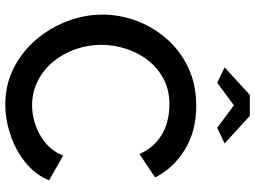

<svg xmlns="http://www.w3.org/2000/svg" viewBox="-139 -817 962 724"><g transform="rotate(90 342.0 -455.0)"><path d="M35 -360Q35 -425 58 -487.5Q81 -550 125.5 -601.5Q170 -653 234 -683.5Q298 -714 379 -714Q475 -714 545 -670.5Q615 -627 649 -559L561 -500Q541 -543 510.5 -568Q480 -593 444.5 -603Q409 -613 375 -613Q319 -613 277 -590.5Q235 -568 206.5 -531Q178 -494 163.5 -448Q149 -402 149 -356Q149 -305 166 -257.5Q183 -210 213.5 -173.5Q244 -137 286 -116Q328 -95 378 -95Q412 -95 449 -107Q486 -119 517.5 -144.5Q549 -170 567 -212L660 -159Q638 -106 591.5 -69Q545 -32 487.5 -13Q430 6 374 6Q299 6 237 -25.5Q175 -57 130 -109.5Q85 -162 60 -227.5Q35 -293 35 -360ZM234 -821 338 -916H417L521 -821L462 -793L377 -856L292 -793Z"/></g></svg>

Font: Raleway Thin SemiBold
Style: Regular
Weight: 600
Version: Version 4.026